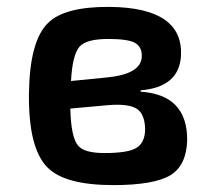

<svg xmlns="http://www.w3.org/2000/svg" viewBox="-20 -524 590 557"><path d="M388 -258Q524 -249 523 -117Q521 -45 475 -16Q427 13 309 13Q167 13 117 -39Q62 -95 64 -253Q66 -405 119 -457Q167 -505 298 -504Q513 -502 505 -361Q499 -271 388 -262ZM287 -299Q386 -308 391 -356Q394 -387 371 -400Q350 -411 294 -411Q231 -411 211 -389Q190 -365 186 -289ZM184 -209Q186 -125 207 -101Q225 -80 283 -80Q349 -80 374 -94Q401 -109 401 -150Q400 -191 379 -207Q355 -224 294 -219Z"/></svg>

Font: Taylor Sans Upright Semi Bold
Style: Regular
Weight: 600
Italic angle: -8°
Designer: Natanael Gama
Version: Version 1.001 September 8, 2015